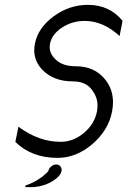

<svg xmlns="http://www.w3.org/2000/svg" viewBox="-20 -649 527 794"><path d="M217.8 3.9Q111.3 3.9 43.5 -62L56.2 -125Q140.1 -62.5 231 -62.5Q282.7 -62.5 326.7 -99.1Q370.6 -135.7 380.9 -187.5Q383.3 -200.7 383.3 -213.4Q383.3 -248.5 357.9 -280.5Q332.5 -312.5 280.8 -312.5Q203.1 -312.5 157.2 -358.4Q121.6 -394 121.6 -441.4Q121.6 -454.6 124.5 -468.8Q137.2 -533.7 201.7 -581.3Q266.1 -628.9 343.8 -628.9Q432.6 -628.9 486.8 -563L474.6 -500Q406.2 -562.5 330.6 -562.5Q278.8 -562.5 236.8 -535.2Q194.8 -507.8 187 -468.8Q185.5 -460.9 185.5 -453.6Q185.5 -424.3 213.6 -399.7Q241.7 -375 293.5 -375Q371.1 -375 415 -320.3Q447.3 -279.8 447.3 -226.6Q447.3 -208 443.4 -187.5Q428.2 -109.9 361.8 -53Q295.4 3.9 217.8 3.9ZM179.7 58.6Q182.1 47.4 191.7 39.3Q201.2 31.2 212.4 31.2Q223.6 31.2 230 39.1Q234.9 45.4 234.9 52.7Q234.9 55.7 234.4 58.6Q230 80.1 196.5 100.6Q163.1 121.1 118.7 125H84.5L85.9 117.7Q119.1 107.9 155.3 81.5Q179.2 61 179.7 58.6Z"/></svg>

Font: Juliett
Style: Italic
Weight: 400
Italic angle: -11.25°
Designer: GGBotNet
Foundry: GGBotNet
Version: 0.60